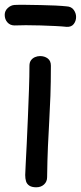

<svg xmlns="http://www.w3.org/2000/svg" viewBox="-21 -780 343 815"><path d="M104 -501Q104 -515 110.5 -524Q117 -533 127.5 -537.5Q138 -542 149 -542Q168 -542 181.5 -532Q195 -522 195 -501Q195 -429 193 -373Q191 -317 188 -266Q185 -215 182.5 -158.5Q180 -102 179 -28Q179 -9 166 3Q153 15 133 15Q114 15 103.5 8Q93 1 89.5 -10.5Q86 -22 86 -37Q86 -46 88 -82Q90 -118 92.5 -170.5Q95 -223 97.5 -283Q100 -343 102 -400Q104 -457 104 -501ZM41 -672Q22 -672 10.5 -685Q-1 -698 -1 -717Q-1 -734 12 -746Q25 -758 41 -759Q59 -760 88.5 -759.5Q118 -759 151 -758.5Q184 -758 214 -756.5Q244 -755 262 -753Q282 -752 292 -738Q302 -724 302 -708Q302 -691 292 -678Q282 -665 262 -666Q244 -668 214.5 -669.5Q185 -671 151.5 -672Q118 -673 88.5 -673Q59 -673 41 -672Z"/></svg>

Font: Playpen Sans
Style: Regular
Weight: 400
Designer: Laura Meseguer, Veronika Burian, José Scaglione, Kostas Bartsokas, Vera Evstafieva, Tom Grace, Yorlmar Campos
Foundry: TypeTogether
Version: Version 2.000